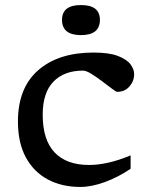

<svg xmlns="http://www.w3.org/2000/svg" viewBox="-20 -730 588 760"><path d="M350 -522Q412.5 -522 447.5 -508.2Q482.5 -494.5 496.8 -475Q511 -455.5 511 -437Q511 -409 492.5 -387.8Q474 -366.5 444 -366.5Q439.5 -366.5 422.8 -379.2Q406 -392 384 -408.5Q362 -425 341.5 -437.8Q321 -450.5 308.5 -450.5Q234 -450.5 191.5 -406.8Q149 -363 149 -276Q149 -176.5 196 -126.8Q243 -77 332.5 -77Q406.5 -77 497 -115V-62Q448.5 -29 395.5 -9.5Q342.5 10 298 10Q224.5 10 169 -19.8Q113.5 -49.5 82.2 -107.2Q51 -165 51 -249Q51 -382 131.2 -452Q211.5 -522 350 -522ZM300.5 -591Q225.5 -591 225.5 -651.5Q225.5 -710 300.5 -710Q375.5 -710 375.5 -651.5Q375.5 -591 300.5 -591Z"/></svg>

Font: Newsreader 6pt
Style: Regular
Weight: 400
Designer: Hugues Gentile
Foundry: Production Type
Version: Version 1.003; ttfautohint (v1.8.3)